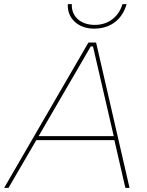

<svg xmlns="http://www.w3.org/2000/svg" viewBox="-49 -905 707 925"><path d="M-29 0H-8L126 -230H502L555 0H575L414 -700H377ZM404 -767C482 -767 539 -809 561 -885H541C523 -825 474 -785 408 -785C337 -785 294 -828 297 -885H278C273 -820 325 -767 404 -767ZM137 -249 388 -681H399L499 -249Z"/></svg>

Font: Fixel Display Thin
Style: Italic
Weight: 100
Italic angle: -10°
Designer: AlfaBravo + MacPaw
Foundry: Kyrylo Tkachov, Marchela Mozhyna, Serhii Makarenko, Maria Weinstein, Zakhar Kryvoshyya
Version: Version 1.210;Glyphs 3.2 (3217)